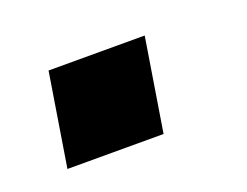

<svg xmlns="http://www.w3.org/2000/svg" viewBox="-42 -219 372 289"><g transform="rotate(-20 143.5 -74.5)"><path d="M27 0 51 -149H205L181 0Z"/></g></svg>

Font: Nunito Sans 10pt SemiExpanded
Style: Bold Italic
Weight: 700
Width: 6
Italic angle: -9°
Designer: Vernon Adams
Foundry: Vernon Adams
Version: Version 3.101;gftools[0.9.27]